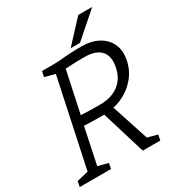

<svg xmlns="http://www.w3.org/2000/svg" viewBox="-240 -955 981 1073"><g transform="rotate(-30 250.0 -418.5)"><path d="M27 0 169 -667Q193 -667 210.5 -668.5Q228 -670 246.5 -671.5Q265 -673 291 -674.5Q317 -676 356 -676Q422 -676 467 -651Q512 -626 531.5 -581.5Q551 -537 538 -478Q526 -421 488 -376.5Q450 -332 394 -307Q338 -282 271 -282Q215 -282 182 -283.5Q149 -285 149 -285L89 0ZM364 0 272 -302 336 -309 437 0ZM285 -342Q359 -342 406 -377Q453 -412 466 -477Q480 -544 448.5 -580Q417 -616 343 -616Q287 -616 253.5 -614Q220 -612 220 -612L163 -345Q163 -345 196 -343.5Q229 -342 285 -342ZM-43 0 -36 -35 49 -55 37 0ZM79 0 91 -55 166 -35 159 0ZM397 0 409 -55 484 -35 477 0ZM99 -667H179L167 -612L91 -632ZM521 -837 361 -697H301L431 -837Z"/></g></svg>

Font: Epunda Slab Light
Style: Italic
Weight: 300
Italic angle: -12°
Designer: Simon Atzbach
Foundry: typofactur
Version: Version 1.102